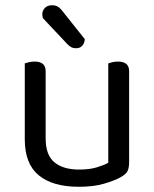

<svg xmlns="http://www.w3.org/2000/svg" viewBox="-20 -703 590 736"><path d="M75 -460Q80 -462 90.5 -464.5Q101 -467 113 -467Q155 -467 155 -430V-173Q155 -108 189 -80.5Q223 -53 283 -53Q323 -53 351 -61.5Q379 -70 395 -79V-460Q400 -462 410.5 -464.5Q421 -467 432 -467Q475 -467 475 -430V-82Q475 -61 469.5 -48.5Q464 -36 443 -24Q420 -11 379.5 1Q339 13 282 13Q182 13 128.5 -31Q75 -75 75 -169ZM144 -634Q142 -644 142 -647Q142 -663 152.5 -673Q163 -683 180 -683Q201 -683 215 -666L305 -553Q304 -537 295 -527.5Q286 -518 272 -518Q261 -518 253.5 -522Q246 -526 238 -534Z"/></svg>

Font: Baloo Bhai 2
Style: Regular
Weight: 400
Designer: Supriya Tembe, Noopur Datye and Ek Type
Foundry: Ek Type
Version: Version 1.640;PS 1.000;hotconv 16.6.51;makeotf.lib2.5.65220;